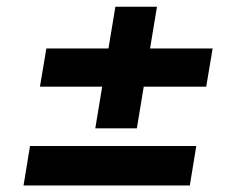

<svg xmlns="http://www.w3.org/2000/svg" viewBox="-20 -582 719 574"><path d="M50.4 -27.6 69.7 -145.5H566.8L547.5 -27.6ZM99.4 -322.9 118.6 -437.1H615.7L596.5 -322.9ZM264.9 -198.3 324.9 -561.9H449.3L389.1 -198.3Z"/></svg>

Font: Inter
Style: Italic
Weight: 400
Italic angle: -9.3988°
Designer: Rasmus Andersson
Foundry: rsms
Version: Version 4.001;git-66647c0bb